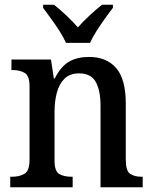

<svg xmlns="http://www.w3.org/2000/svg" viewBox="-20 -786 644 806"><path d="M23 0V-44H30Q62 -44 83 -56.5Q104 -69 104 -116V-424Q104 -468 83.5 -480Q63 -492 33 -492H28V-536H194L206 -457H210Q236 -508 270.5 -527.5Q305 -547 354 -547Q427 -547 467.5 -500.5Q508 -454 508 -351V-116Q508 -69 526 -56.5Q544 -44 575 -44H579V0H402V-342Q402 -406 382 -442Q362 -478 312 -478Q273 -478 250.5 -455.5Q228 -433 218.5 -396.5Q209 -360 209 -318V-111Q209 -67 229 -55.5Q249 -44 280 -44H285V0ZM257 -606Q247 -629 230 -655.5Q213 -682 194 -708Q175 -734 161 -753V-766H207Q231 -747 258.5 -721Q286 -695 307 -671Q328 -695 356 -721Q384 -747 408 -766H454V-753Q439 -734 420.5 -708Q402 -682 385 -655.5Q368 -629 358 -606Z"/></svg>

Font: Noto Serif Khmer SemiCondensed Medium
Style: Regular
Weight: 500
Width: 4
Designer: Danh Hong and the Monotype Design Team
Foundry: Monotype Imaging Inc.
Version: Version 2.004; ttfautohint (v1.8.4.7-5d5b)